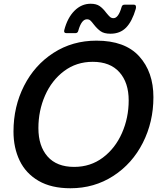

<svg xmlns="http://www.w3.org/2000/svg" viewBox="-20 -992 857 1025"><path d="M52 -290Q52 -423 108.5 -534Q165 -645 266 -710Q367 -775 495 -775Q647 -775 723 -691.5Q799 -608 799 -473Q799 -341 742.5 -229.5Q686 -118 584.5 -52.5Q483 13 356 13Q254 13 186 -26.5Q118 -66 85 -134.5Q52 -203 52 -290ZM667 -456Q667 -551 617.5 -606.5Q568 -662 475 -662Q388 -662 322 -612.5Q256 -563 220.5 -482Q185 -401 185 -308Q185 -212 234 -156.5Q283 -101 376 -101Q463 -101 529 -150.5Q595 -200 631 -281.5Q667 -363 667 -456ZM481 -861Q469 -877 462 -883Q455 -889 444 -889Q415 -889 398 -828Q395 -815 382 -815H335Q327 -815 324 -819.5Q321 -824 323 -831Q340 -897 377.5 -934.5Q415 -972 464 -972Q494 -972 512 -959.5Q530 -947 547 -924Q560 -908 567.5 -901.5Q575 -895 586 -895Q612 -895 629 -954Q632 -967 645 -967H694Q710 -967 705 -945Q685 -877 653 -844.5Q621 -812 570 -812Q536 -812 517.5 -825Q499 -838 481 -861Z"/></svg>

Font: Open Sauce Two SemiBold Italic
Style: Regular
Weight: 600
Italic angle: -10°
Designer: Alfredo Marco Pradil
Foundry: Creative Sauce Fz LLC
Version: Version 1.477